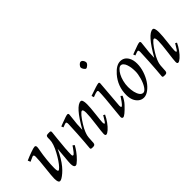

<svg xmlns="http://www.w3.org/2000/svg" viewBox="5 -1257 1858 1858"><g transform="rotate(-45 934.0 -328.0)"><path d="M106.9 9Q83 9 83 -48.1Q83 -81.1 94.5 -180.7Q106 -280.3 106 -325.9Q106 -349.1 93 -349.1Q87.4 -349.1 81.1 -345.9L35.9 -325.9L24.9 -353Q62.3 -369.9 107.4 -386Q152.6 -402.1 166 -402.1Q183.1 -402.1 183.1 -381.1Q183.1 -370.4 175.7 -331.5Q168.2 -292.7 161.6 -230Q155 -167.2 155 -120.6Q155 -74 167 -74Q175.8 -74 194.2 -93.1Q212.6 -112.3 233.6 -143.6Q254.6 -174.8 273.9 -210.4Q319.1 -292.7 319.1 -346.9V-368.9Q319.1 -384.3 325.3 -391.6Q331.5 -398.9 347.9 -398.9H372.1Q377.9 -398.9 382.3 -395Q386.7 -391.1 385.5 -378.8Q384.3 -366.5 377.2 -301.5Q362.1 -162.6 362.1 -96.9Q362.1 -77.9 373 -77.9Q380.1 -77.9 395.6 -96.2Q411.1 -114.5 423.1 -132.8L435.1 -150.9L452.9 -137.9Q452.1 -137 446.7 -126.8Q441.2 -116.7 434.7 -106.7Q428.2 -96.7 417.5 -81.8Q394.8 -50 363.9 -20Q333 10 320.8 10Q294.9 10 294.9 -38.1Q294.9 -60.3 301.4 -125.6Q307.9 -190.9 310.1 -229Q290 -184.1 265.7 -143.8Q241.5 -103.5 218.4 -76.2Q195.3 -48.8 174.3 -30.8Q128.2 9 106.9 9Z M543 -351.1Q535.6 -351.1 506.3 -339.8L496.8 -335.9L487.8 -356.9Q492.2 -358.4 520.5 -369.6Q595.5 -398.9 611.8 -398.9Q625 -398.9 625 -383.1Q625 -377 621.3 -348.4Q609.6 -261.7 608.9 -189.9Q726.1 -397.9 793 -397.9Q816.9 -397.9 816.9 -332Q816.9 -289.3 806.9 -205.8Q796.9 -122.3 796.9 -101.2Q796.9 -80.1 804.9 -80.1Q813.2 -80.1 844 -134Q848.9 -142.8 851.8 -147.9L868.9 -138.9Q852.8 -103.8 828 -69.6Q803.2 -35.4 778.9 -14.2Q754.6 7.1 740.7 7.1Q726.8 7.1 726.8 -16Q726.8 -39.1 739.9 -136.7Q752.9 -234.4 752.9 -279.2Q752.9 -324 736.8 -324Q726.1 -324 702 -295.7Q678 -267.3 652.3 -225.2Q626.7 -183.1 616.7 -157.3Q606.7 -131.6 603.6 -117.6Q600.6 -103.5 599.9 -93.6Q599.1 -83.7 597.9 -60.8Q596.7 -37.8 595.5 -23.7Q593.3 1 568.8 1H553Q543.7 1 538.5 -2.3Q533.2 -5.6 533.9 -13.9Q542 -99.1 548 -199.7Q554 -300.3 554 -325.7Q554 -351.1 543 -351.1Z M1049.8 -385 1026.9 -102.1Q1026.9 -79.1 1034.2 -79.1Q1048.1 -79.1 1088.4 -140.6L1101.8 -160.9L1117.7 -147.9Q1098.6 -103.3 1067.9 -71Q996.3 4.9 974.9 4.9Q957.8 4.9 957.8 -17.1Q957.8 -24.9 964.4 -86.7Q984.9 -274.2 984.9 -336.9Q984.9 -353 972.9 -353Q959.5 -353 923.6 -338.9L911.9 -334L903.8 -358.9Q1018.8 -399.9 1038.8 -399.9Q1049.8 -399.9 1049.8 -385ZM1055.9 -583Q1046.1 -583 1035 -599Q1023.9 -615 1023.9 -626.8Q1023.9 -638.7 1037.2 -653.3Q1050.5 -668 1063.7 -668Q1076.9 -668 1087.4 -653.7Q1097.9 -639.4 1097.9 -625.5Q1097.9 -611.6 1081.8 -597.3Q1065.7 -583 1055.9 -583Z M1147.7 -127.9Q1147.7 -246.8 1225.3 -335.2Q1282.7 -400.9 1336.7 -400.9Q1390.1 -400.9 1418 -352.5Q1437.7 -318.1 1437.7 -267.9Q1437.7 -217.8 1421.1 -167.8Q1404.5 -117.9 1378.5 -78.5Q1352.5 -39.1 1318.2 -13.5Q1283.9 12 1252.2 12Q1220.5 12 1196.5 -7.3Q1147.7 -46.6 1147.7 -127.9ZM1248.4 -309.4Q1233.9 -283 1224.2 -245.5Q1214.6 -208 1214.6 -169.8Q1214.6 -131.6 1222.3 -99Q1230 -66.4 1244.9 -46.1Q1259.8 -25.9 1280.5 -25.9Q1301.3 -25.9 1323.5 -59.4Q1345.7 -93 1359.3 -142.5Q1372.8 -191.9 1372.8 -225.2Q1372.8 -258.5 1369.3 -280.3Q1365.7 -302 1358.9 -322.4Q1352.1 -342.8 1339.7 -355.8Q1327.4 -368.9 1312.3 -368.9Q1297.1 -368.9 1280 -352.4Q1262.9 -335.9 1248.4 -309.4Z M1527.6 -351.1Q1520.3 -351.1 1491 -339.8L1481.4 -335.9L1472.4 -356.9Q1476.8 -358.4 1505.1 -369.6Q1580.1 -398.9 1596.4 -398.9Q1609.6 -398.9 1609.6 -383.1Q1609.6 -377 1606 -348.4Q1594.2 -261.7 1593.5 -189.9Q1710.7 -397.9 1777.6 -397.9Q1801.5 -397.9 1801.5 -332Q1801.5 -289.3 1791.5 -205.8Q1781.5 -122.3 1781.5 -101.2Q1781.5 -80.1 1789.6 -80.1Q1797.9 -80.1 1828.6 -134Q1833.5 -142.8 1836.4 -147.9L1853.5 -138.9Q1837.4 -103.8 1812.6 -69.6Q1787.8 -35.4 1763.5 -14.2Q1739.3 7.1 1725.3 7.1Q1711.4 7.1 1711.4 -16Q1711.4 -39.1 1724.5 -136.7Q1737.5 -234.4 1737.5 -279.2Q1737.5 -324 1721.4 -324Q1710.7 -324 1686.6 -295.7Q1662.6 -267.3 1637 -225.2Q1611.3 -183.1 1601.3 -157.3Q1591.3 -131.6 1588.3 -117.6Q1585.2 -103.5 1584.5 -93.6Q1583.7 -83.7 1582.5 -60.8Q1581.3 -37.8 1580.1 -23.7Q1577.9 1 1553.5 1H1537.6Q1528.3 1 1523.1 -2.3Q1517.8 -5.6 1518.6 -13.9Q1526.6 -99.1 1532.6 -199.7Q1538.6 -300.3 1538.6 -325.7Q1538.6 -351.1 1527.6 -351.1Z"/></g></svg>

Font: Linden Hill
Style: Italic
Weight: 400
Italic angle: -5.60001°
Version: Version 1.201